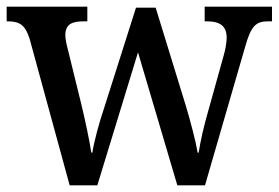

<svg xmlns="http://www.w3.org/2000/svg" viewBox="-20 -556 836 576"><path d="M69 -439 189 0H272L394 -399L512 0H595L715 -414C733 -479 748 -492 784 -492H796V-536H594V-492H601C641 -492 660 -477 660 -443C660 -432 657 -410 652 -393L608 -235C591 -177 581 -131 576 -98H573C568 -129 551 -194 538 -237L447 -533H388L293 -234C278 -190 262 -131 257 -98H254C249 -131 235 -199 223 -247L184 -406C180 -421 176 -439 176 -450C176 -483 195 -492 232 -492H242V-536H0V-492H3C39 -492 56 -481 69 -439Z"/></svg>

Font: Noto Serif Hebrew SemiCondensed Medium
Style: Regular
Weight: 500
Width: 4
Designer: Monotype Design Team
Foundry: Monotype Imaging Inc.
Version: Version 2.004